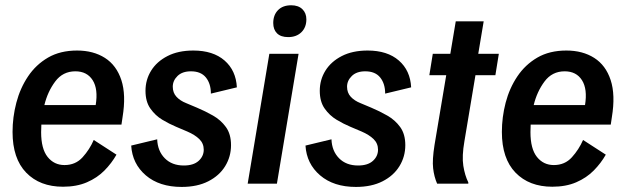

<svg xmlns="http://www.w3.org/2000/svg" viewBox="-20 -707 2407 739"><path d="M222.5 11.7Q133.3 11.7 80.8 -42.5Q28.3 -96.7 28.3 -199.2Q28.3 -255.8 42.9 -311.7Q57.5 -367.5 87.9 -412.9Q118.3 -458.3 165 -485.4Q211.7 -512.5 276.7 -512.5Q339.2 -512.5 383.8 -484.2Q428.3 -455.8 447.1 -398.8Q465.8 -341.7 451.7 -255.8L447.5 -227.5H139.2Q138.3 -212.5 138.3 -198.3Q138.3 -134.2 163.3 -102.9Q188.3 -71.7 228.3 -71.7Q270.8 -71.7 297.9 -101.7Q325 -131.7 340.8 -168.3L428.3 -111.7Q410 -79.2 382.1 -50.8Q354.2 -22.5 314.6 -5.4Q275 11.7 222.5 11.7ZM270 -432.5Q221.7 -432.5 192.5 -393.3Q163.3 -354.2 150.8 -302.5H348.3Q358.3 -364.2 336.7 -398.3Q315 -432.5 270 -432.5Z M679.2 12.5Q593.3 12.5 541.2 -32.1Q489.2 -76.7 485 -146.7L585 -170.8Q586.7 -125.8 614.2 -97.9Q641.7 -70 687.5 -70Q725 -70 744.6 -87.9Q764.2 -105.8 764.2 -130.8Q764.2 -155 747.1 -171.7Q730 -188.3 700.8 -200.8L657.5 -219.2Q631.7 -230 604.6 -246.2Q577.5 -262.5 558.8 -289.2Q540 -315.8 540 -357.5Q540 -400 561.7 -435Q583.3 -470 624.6 -491.2Q665.8 -512.5 724.2 -512.5Q800 -512.5 844.2 -474.2Q888.3 -435.8 891.7 -370.8L791.7 -346.7Q791.7 -385 772.5 -408.8Q753.3 -432.5 715 -432.5Q681.7 -432.5 663.3 -414.6Q645 -396.7 645 -373.3Q645 -350 659.2 -334.6Q673.3 -319.2 696.7 -310L738.3 -292.5Q770 -279.2 800 -262.1Q830 -245 849.6 -217.9Q869.2 -190.8 869.2 -148.3Q869.2 -104.2 846.7 -67.5Q824.2 -30.8 781.7 -9.2Q739.2 12.5 679.2 12.5Z M933.3 0 1016.7 -500H1129.2L1045.8 0ZM1089.2 -564.2Q1060.8 -564.2 1046.2 -578.8Q1031.7 -593.3 1031.7 -618.3Q1031.7 -649.2 1050 -667.9Q1068.3 -686.7 1100.8 -686.7Q1128.3 -686.7 1143.8 -671.7Q1159.2 -656.7 1159.2 -632.5Q1159.2 -601.7 1140 -582.9Q1120.8 -564.2 1089.2 -564.2Z M1350 12.5Q1264.2 12.5 1212.1 -32.1Q1160 -76.7 1155.8 -146.7L1255.8 -170.8Q1257.5 -125.8 1285 -97.9Q1312.5 -70 1358.3 -70Q1395.8 -70 1415.4 -87.9Q1435 -105.8 1435 -130.8Q1435 -155 1417.9 -171.7Q1400.8 -188.3 1371.7 -200.8L1328.3 -219.2Q1302.5 -230 1275.4 -246.2Q1248.3 -262.5 1229.6 -289.2Q1210.8 -315.8 1210.8 -357.5Q1210.8 -400 1232.5 -435Q1254.2 -470 1295.4 -491.2Q1336.7 -512.5 1395 -512.5Q1470.8 -512.5 1515 -474.2Q1559.2 -435.8 1562.5 -370.8L1462.5 -346.7Q1462.5 -385 1443.3 -408.8Q1424.2 -432.5 1385.8 -432.5Q1352.5 -432.5 1334.2 -414.6Q1315.8 -396.7 1315.8 -373.3Q1315.8 -350 1330 -334.6Q1344.2 -319.2 1367.5 -310L1409.2 -292.5Q1440.8 -279.2 1470.8 -262.1Q1500.8 -245 1520.4 -217.9Q1540 -190.8 1540 -148.3Q1540 -104.2 1517.5 -67.5Q1495 -30.8 1452.5 -9.2Q1410 12.5 1350 12.5Z M1662.5 0Q1650.8 -26.7 1647.1 -59.2Q1643.3 -91.7 1652.5 -149.2L1697.5 -417.5H1632.5L1645.8 -500H1713.3L1734.2 -625H1841.7L1820.8 -500H1900L1886.7 -417.5H1810L1767.5 -163.3Q1757.5 -105.8 1763.3 -68.8Q1769.2 -31.7 1782.5 -5V0Z M2105.8 11.7Q2016.7 11.7 1964.2 -42.5Q1911.7 -96.7 1911.7 -199.2Q1911.7 -255.8 1926.2 -311.7Q1940.8 -367.5 1971.2 -412.9Q2001.7 -458.3 2048.3 -485.4Q2095 -512.5 2160 -512.5Q2222.5 -512.5 2267.1 -484.2Q2311.7 -455.8 2330.4 -398.8Q2349.2 -341.7 2335 -255.8L2330.8 -227.5H2022.5Q2021.7 -212.5 2021.7 -198.3Q2021.7 -134.2 2046.7 -102.9Q2071.7 -71.7 2111.7 -71.7Q2154.2 -71.7 2181.2 -101.7Q2208.3 -131.7 2224.2 -168.3L2311.7 -111.7Q2293.3 -79.2 2265.4 -50.8Q2237.5 -22.5 2197.9 -5.4Q2158.3 11.7 2105.8 11.7ZM2153.3 -432.5Q2105 -432.5 2075.8 -393.3Q2046.7 -354.2 2034.2 -302.5H2231.7Q2241.7 -364.2 2220 -398.3Q2198.3 -432.5 2153.3 -432.5Z"/></svg>

Font: Familjen Grotesk GF Medium
Style: Italic
Weight: 500
Designer: Anders Wikstroem, Jonas Baeckman, Matilda Gysing, Kristian Moeller
Foundry: Familjen STHML AB
Version: Version 2.000; Beta; Release 4; Build 6